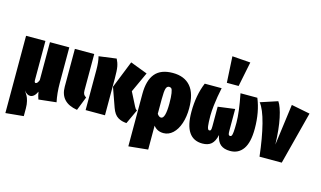

<svg xmlns="http://www.w3.org/2000/svg" viewBox="-116 -1223 3046 1820"><g transform="rotate(15 1406.5 -313.0)"><path d="M469.2 0 295.9 19Q284.2 -11.7 277.8 -53.2Q250.5 5.9 210 5.9Q178.2 5.9 149.9 -32.2Q168.5 -4.4 177.7 12.2Q187 28.8 195.1 60.3Q203.1 91.8 203.1 130.9V207L26.9 224.1V-534.2H216.8V-151.9Q216.8 -125 230 -125Q247.1 -125 261.2 -162.1V-534.2H451.2V-184.1Q451.2 -84.5 469.2 0Z M695.8 -534.2V-176.8Q695.8 -153.3 703.1 -140.1Q710.4 -127 728 -116.2L674.8 19Q505.9 -7.8 505.9 -163.1V-534.2Z M1222.7 -484.9 1131.3 -286.1 1198.7 -153.8Q1205.1 -140.6 1210.7 -133.8Q1216.3 -127 1225.6 -123L1159.7 19Q1133.8 16.6 1114.7 11.5Q1095.7 6.3 1075.9 -5.4Q1056.2 -17.1 1041 -38.6Q1025.9 -60.1 1014.6 -91.8L947.8 -280.8L1054.7 -548.8ZM912.6 -547.9Q930.2 -514.6 937.3 -477.3Q944.3 -439.9 944.3 -360.8V0H754.4V-395Q754.4 -471.7 740.7 -524.9Z M1463.4 -554.2Q1577.6 -554.2 1637.9 -483.9Q1698.2 -413.6 1698.2 -269Q1698.2 -187 1676 -120.8Q1653.8 -54.7 1613.5 -17.3Q1573.2 20 1522.5 20Q1460 20 1424.3 -26.9V208L1234.4 227.1V-287.1Q1234.4 -420.4 1290.3 -487.3Q1346.2 -554.2 1463.4 -554.2ZM1462.4 -116.2Q1505.4 -116.2 1505.4 -266.1Q1505.4 -331.5 1499.5 -366.2Q1493.7 -400.9 1485.6 -409.4Q1477.5 -418 1463.4 -418Q1441.4 -418 1432.9 -391.1Q1424.3 -364.3 1424.3 -286.1V-143.1Q1441.9 -116.2 1462.4 -116.2Z M1966.3 -853 2145.5 -839.8 2096.2 -596.2H1980.5ZM2296.4 -534.2Q2349.1 -407.7 2349.1 -244.1Q2349.1 -109.4 2303.7 -44.7Q2258.3 20 2176.3 20Q2116.2 20 2082.3 -8.1Q2048.3 -36.1 2037.1 -99.1Q2022.9 -35.2 1991.5 -7.6Q1960 20 1904.3 20Q1727.1 20 1727.1 -244.1Q1727.1 -406.7 1780.3 -534.2H1946.3Q1935.1 -476.6 1929.4 -445.6Q1923.8 -414.6 1917 -357.4Q1910.2 -300.3 1910.2 -254.9Q1910.2 -219.7 1911.6 -194.6Q1913.1 -169.4 1915 -154.5Q1917 -139.6 1920.7 -131.1Q1924.3 -122.6 1928 -119.9Q1931.6 -117.2 1936.5 -117.2Q1947.3 -117.2 1951.2 -126.2Q1955.1 -135.3 1955.1 -164.1V-355L2121.1 -377V-164.1Q2121.1 -136.2 2125.2 -126.7Q2129.4 -117.2 2140.1 -117.2Q2150.4 -117.2 2155.5 -126Q2160.6 -134.8 2163.6 -164.8Q2166.5 -194.8 2166.5 -254.9Q2166.5 -355 2131.3 -534.2Z M2497.1 -554.2Q2527.8 -510.3 2549.8 -405.8Q2571.8 -301.3 2576.2 -149.9L2629.9 -553.2L2813 -517.1L2679.2 0H2460.9Q2440.4 -179.7 2406.7 -311.8Q2373 -443.8 2329.1 -499Z"/></g></svg>

Font: Fira Sans Compressed Heavy
Style: Regular
Weight: 900
Width: 1
Designer: Carrois Corporate & Edenspiekermann AG
Foundry: Carrois Corporate GbR & Edenspiekermann AG
Version: Version 4.203;PS 004.203;hotconv 1.0.88;makeotf.lib2.5.64775